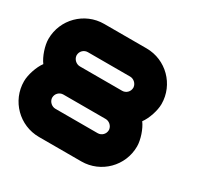

<svg xmlns="http://www.w3.org/2000/svg" viewBox="-204 -1035 1507 1471"><g transform="rotate(30 550.0 -300.0)"><path d="M687.5 -800H312.5C140 -800 0 -660 0 -487.5C0 -487.3 0 -487 0 -486.9C0 -429.5 28 -345.8 62.5 -300C28 -254.2 0 -170.5 0 -113.1C0 -113 0 -112.7 0 -112.5C0 60 140 200 312.5 200H687.5C860 200 1000 60 1000 -112.5C1000 -112.7 1000 -113 1000 -113.1C1000 -170.5 972 -254.2 937.5 -300C972 -345.8 1000 -429.5 1000 -486.9C1000 -487 1000 -487.3 1000 -487.5C1000 -660 860 -800 687.5 -800ZM687.5 -50H315.1C314.8 -50 314.2 -50 313.8 -50C282.4 -50 253.9 -75.3 250 -106.4C249.8 -108 249.7 -110.7 249.7 -112.4C249.7 -146.9 277.8 -175 312.4 -175H312.5H684.9C685.2 -175 685.8 -175 686.2 -175C717.6 -175 746.1 -149.7 750 -118.6C750.2 -117 750.3 -114.3 750.3 -112.6C750.3 -78.1 722.2 -50 687.6 -50ZM687.5 -425H315.1C314.8 -425 314.2 -425 313.8 -425C282.4 -425 253.9 -450.3 250 -481.4C249.8 -483 249.7 -485.7 249.7 -487.4C249.7 -521.9 277.8 -550 312.4 -550H312.5H684.9C685.2 -550 685.8 -550 686.2 -550C717.6 -550 746.1 -524.7 750 -493.6C750.2 -492 750.3 -489.3 750.3 -487.6C750.3 -453.1 722.2 -425 687.6 -425Z"/></g></svg>

Font: Kubos
Style: Regular
Weight: 400
Version: Version 001.000